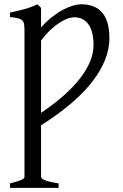

<svg xmlns="http://www.w3.org/2000/svg" viewBox="-20 -650 579 904"><path d="M420.4 -437.5Q420.4 -501.5 396.5 -535.2Q372.6 -568.8 328.6 -568.8Q317.9 -568.8 301 -563.5Q284.2 -558.1 263.7 -545.4Q243.2 -532.7 220 -511.5Q196.8 -490.2 173.3 -459V-118.7Q294.4 -200.2 357.4 -281.7Q420.4 -363.3 420.4 -437.5ZM495.1 -469.7Q495.1 -370.1 415 -266.1Q335 -162.1 173.3 -60.1V183.1Q173.3 190.9 191.7 198.7Q210 206.5 255.9 213.4V234.4H26.9V213.4Q59.1 205.6 77.1 198.5Q95.2 191.4 95.2 183.1V-506.8Q95.2 -524.9 93.3 -536.4Q91.3 -547.9 84.2 -554.4Q77.1 -561 63.7 -564.2Q50.3 -567.4 26.9 -569.8V-590.8Q60.5 -597.7 94 -606.7Q127.4 -615.7 156.2 -629.9L173.3 -612.8V-521Q199.7 -550.3 226.3 -571Q252.9 -591.8 277.8 -604.7Q302.7 -617.7 324.2 -623.8Q345.7 -629.9 361.3 -629.9Q392.6 -629.9 417.5 -620.8Q442.4 -611.8 459.7 -592.3Q477.1 -572.8 486.1 -542.5Q495.1 -512.2 495.1 -469.7Z"/></svg>

Font: Gentium Plus Eur
Style: Regular
Weight: 400
Designer: J. Victor Gaultney, Annie Olsen, Iska Routamaa, Becca Hirsbrunner
Foundry: SIL International
Version: Version 5.000